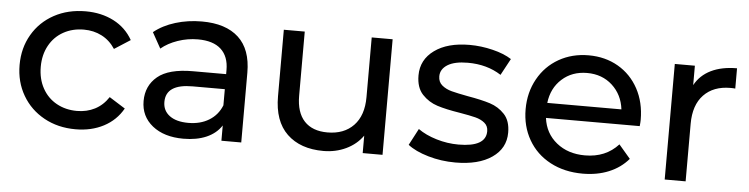

<svg xmlns="http://www.w3.org/2000/svg" viewBox="-38 -647 3150 807"><g transform="rotate(5 1537.5 -243.0)"><path d="M163.3 -26.7C202.2 -5.2 246.6 5.5 296.2 5.5C340.4 5.5 379.8 -3.5 414.5 -21.6C449.1 -39.7 475.9 -65.6 495 -99.4L427.8 -141.7C412.5 -118.4 393.5 -100.9 370.8 -89.2C348.1 -77.6 322.9 -71.8 295.3 -71.8C263.4 -71.8 234.8 -78.8 209.3 -92.9C183.8 -107 163.9 -127.1 149.5 -153.2C135.1 -179.2 127.9 -209.5 127.9 -243.8C127.9 -277.5 135.1 -307.4 149.5 -333.5C163.9 -359.6 183.8 -379.7 209.3 -393.8C234.8 -407.9 263.4 -414.9 295.3 -414.9C322.9 -414.9 348.1 -409.1 370.8 -397.4C393.5 -385.8 412.5 -368.3 427.8 -345L495 -388.2C475.9 -422 449.1 -447.7 414.5 -465.5C379.8 -483.3 340.4 -492.2 296.2 -492.2C246.6 -492.2 202.2 -481.6 163.3 -460.5C124.4 -439.3 93.8 -409.9 71.8 -372.1C49.7 -334.4 38.6 -291.6 38.6 -243.8C38.6 -196 49.7 -153.2 71.8 -115.5C93.8 -77.7 124.4 -48.1 163.3 -26.7Z M941.3 -442.5C905.4 -475.6 853.7 -492.2 786.3 -492.2C747 -492.2 709.9 -486.8 675 -476.1C640 -465.4 609.9 -449.9 584.8 -429.6L621.6 -363.4C640.6 -379.3 663.9 -392.1 691.5 -401.6C719.1 -411.1 747.3 -415.8 776.2 -415.8C819.1 -415.8 851.6 -405.7 873.7 -385.5C895.8 -365.2 906.8 -336.1 906.8 -298.1V-280.6H767C698.9 -280.6 649.2 -267.6 617.9 -241.5C586.6 -215.4 571 -180.9 571 -138C571 -95.1 587.4 -60.4 620.2 -34C653 -7.7 696.7 5.5 751.3 5.5C788.7 5.5 821.1 -0.5 848.4 -12.4C875.7 -24.4 896.7 -41.7 911.4 -64.4V0H995.1V-294.4C995.1 -360 977.2 -409.4 941.3 -442.5ZM853.4 -85.1C828.9 -70.1 799.8 -62.6 766 -62.6C732.3 -62.6 705.9 -69.6 686.9 -83.7C667.9 -97.8 658.4 -117.1 658.4 -141.7C658.4 -192 695.8 -217.1 770.6 -217.1H906.8V-149C895.8 -121.4 878 -100.1 853.4 -85.1Z M1591.2 -487.6H1502.9V-235.5C1502.9 -184 1489.4 -144.1 1462.4 -115.9C1435.4 -87.7 1398.6 -73.6 1352 -73.6C1309.7 -73.6 1277.2 -85.7 1254.5 -109.9C1231.8 -134.2 1220.4 -169.9 1220.4 -217.1V-487.6H1132.1V-207C1132.1 -137.1 1150.8 -84.2 1188.2 -48.3C1225.7 -12.4 1276.9 5.5 1341.9 5.5C1376.2 5.5 1408 -1.4 1437.1 -15.2C1466.2 -29 1489.7 -48.5 1507.5 -73.6V0H1591.2Z M1783.6 -10.6C1820.4 0.2 1858.7 5.5 1898.6 5.5C1963.6 5.5 2014.9 -7.5 2052.7 -33.6C2090.4 -59.6 2109.2 -94.8 2109.2 -138.9C2109.2 -172 2100.7 -197.8 2083.5 -216.2C2066.3 -234.6 2045.6 -247.6 2021.4 -255.3C1997.2 -263 1965.4 -270.2 1926.2 -276.9C1896.7 -282.4 1873.9 -287.3 1857.6 -291.6C1841.4 -295.9 1827.7 -302.7 1816.7 -311.9C1805.6 -321.1 1800.1 -333.7 1800.1 -349.6C1800.1 -369.8 1809.9 -386.1 1829.6 -398.4C1849.2 -410.6 1877.7 -416.8 1915.1 -416.8C1969.1 -416.8 2016 -403.9 2055.9 -378.1L2093.6 -448C2072.7 -461.5 2046.1 -472.3 2013.6 -480.2C1981.1 -488.2 1948.5 -492.2 1916 -492.2C1854.1 -492.2 1804.7 -478.9 1767.9 -452.2C1731.1 -425.5 1712.7 -390.1 1712.7 -345.9C1712.7 -311.6 1721.6 -284.9 1739.4 -265.9C1757.2 -246.9 1778.5 -233.4 1803.3 -225.4C1828.2 -217.4 1860.2 -210.4 1899.5 -204.2C1928.3 -199.3 1950.5 -194.9 1966.2 -190.9C1981.8 -186.9 1994.9 -180.6 2005.3 -172C2015.7 -163.5 2020.9 -151.8 2020.9 -137.1C2020.9 -92.9 1982.3 -70.8 1905 -70.8C1873.7 -70.8 1842.7 -75.4 1812.1 -84.6C1781.4 -93.8 1755.3 -106.1 1733.9 -121.4L1697.1 -51.5C1717.9 -35 1746.8 -21.3 1783.6 -10.6Z M2657.6 -214.4C2658.8 -225.4 2659.4 -234.3 2659.4 -241C2659.4 -290.1 2649.1 -333.7 2628.6 -371.7C2608 -409.7 2579.5 -439.3 2543 -460.5C2506.5 -481.6 2465 -492.2 2418.4 -492.2C2371.7 -492.2 2329.9 -481.6 2292.8 -460.5C2255.7 -439.3 2226.5 -409.7 2205.4 -371.7C2184.2 -333.7 2173.6 -291 2173.6 -243.8C2173.6 -196 2184.5 -153 2206.3 -115C2228.1 -77 2258.9 -47.4 2298.8 -26.2C2338.6 -5.1 2384.3 5.5 2435.8 5.5C2476.3 5.5 2513 -1.2 2545.8 -14.7C2578.6 -28.2 2606 -47.8 2628.1 -73.6L2579.4 -130.6C2543.8 -91.4 2496.9 -71.8 2438.6 -71.8C2390.8 -71.8 2350.7 -84.8 2318.5 -110.9C2286.3 -136.9 2267.5 -171.4 2262 -214.4ZM2312.1 -379C2340.6 -404.8 2376 -417.7 2418.4 -417.7C2460.7 -417.7 2496.1 -404.6 2524.6 -378.6C2553.1 -352.5 2569.9 -318.9 2574.8 -277.8H2262C2266.9 -319.5 2283.6 -353.3 2312.1 -379Z M2934.4 -470.1C2904.4 -455.4 2881.7 -433.9 2866.4 -405.7V-487.6H2781.7V0H2870V-242.9C2870 -295.6 2883.7 -336.3 2911 -364.8C2938.3 -393.3 2975.8 -407.6 3023.7 -407.6C3032.3 -407.6 3039 -407.3 3043.9 -406.6V-492.2C3001 -492.2 2964.5 -484.8 2934.4 -470.1Z"/></g></svg>

Font: Montserrat Ace
Style: Regular
Weight: 500
Designer: Julieta Ulanovsky
Foundry: Julieta Ulanovsky
Version: Version 1